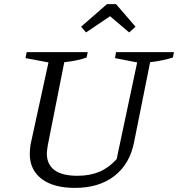

<svg xmlns="http://www.w3.org/2000/svg" viewBox="-20 -905 867 935"><path d="M345 10Q240 10 182.5 -34Q125 -78 125 -156Q125 -165 126 -176Q127 -187 129 -202L216 -601L104 -622L110 -651H407L402 -625Q380 -617 354 -611.5Q328 -606 293 -602L213 -199Q211 -186 209.5 -176Q208 -166 208 -159Q208 -104 245.5 -76.5Q283 -49 357 -49Q418 -49 464 -68.5Q510 -88 548 -130L648 -601L540 -622L545 -651H827L822 -625Q800 -618 772.5 -612Q745 -606 711 -602L633 -213Q612 -106 537 -48Q462 10 345 10ZM545 -885 640 -775 609 -747 516 -826 399 -747 375 -775 501 -885Z"/></svg>

Font: Piazzolla 24pt
Style: Italic
Weight: 400
Italic angle: -11.3°
Designer: Juan Pablo del Peral
Foundry: Huerta Tipografica
Version: Version 2.005